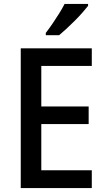

<svg xmlns="http://www.w3.org/2000/svg" viewBox="-20 -961 543 981"><path d="M449 0H86V-714H449V-624H191V-417H433V-327H191V-91H449ZM430 -931Q419 -917 401.5 -897Q384 -877 362.5 -855.5Q341 -834 320 -814.5Q299 -795 282 -781H214V-793Q231 -815 248.5 -840.5Q266 -866 282.5 -892.5Q299 -919 310 -941H430Z"/></svg>

Font: Noto Sans Hebrew SemiCondensed Medium
Style: Regular
Weight: 500
Width: 4
Designer: Monotype Design Team
Foundry: Monotype Imaging Inc.
Version: Version 2.003